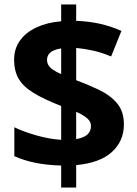

<svg xmlns="http://www.w3.org/2000/svg" viewBox="-20 -779 612 857"><path d="M253 -40Q188 -42 137 -52.5Q86 -63 44 -82V-211Q85 -191 143 -174.5Q201 -158 253 -155V-306Q176 -336 129.5 -364.5Q83 -393 63 -428Q43 -463 43 -512Q43 -562 69.5 -598.5Q96 -635 143.5 -657Q191 -679 253 -684V-759H320V-686Q376 -684 425.5 -673Q475 -662 522 -641L476 -527Q436 -544 395.5 -553Q355 -562 320 -565V-421Q374 -401 423 -377.5Q472 -354 502.5 -318Q533 -282 533 -223Q533 -150 480 -101Q427 -52 320 -42V58H253ZM320 -158Q354 -164 370 -178.5Q386 -193 386 -216Q386 -230 378.5 -240.5Q371 -251 356.5 -260.5Q342 -270 320 -280ZM253 -563Q233 -560 219 -553.5Q205 -547 197.5 -536.5Q190 -526 190 -512Q190 -498 196.5 -487.5Q203 -477 217 -467.5Q231 -458 253 -448Z"/></svg>

Font: Noto Sans Kannada
Style: Regular
Weight: 400
Designer: Jelle Bosma - Monotype Design Team
Foundry: Monotype Imaging Inc.
Version: Version 2.003